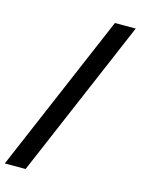

<svg xmlns="http://www.w3.org/2000/svg" viewBox="-158 -770 707 965"><g transform="rotate(15 195.0 -287.5)"><path d="M317 -700H425.3L73.3 125H-35Z"/></g></svg>

Font: Epunda Slab Light
Style: Italic
Weight: 300
Italic angle: -12°
Designer: Simon Atzbach
Foundry: typofactur
Version: Version 1.102